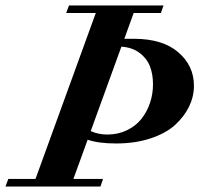

<svg xmlns="http://www.w3.org/2000/svg" viewBox="-68 -683 730 703"><path d="M-47.9 0 -37.6 -27.8H62L282.7 -635.3H174.3L184.6 -663.1H530.8L521 -635.3H421.4L387.2 -541H421.9Q527.3 -541 584.7 -491.7Q642.1 -442.4 642.1 -369.1Q642.1 -329.6 624.3 -292.7Q606.4 -255.9 572.8 -225.3Q539.1 -194.8 483.2 -176.3Q427.2 -157.7 357.4 -157.7Q292.5 -157.7 252.9 -171.4L200.7 -27.8H309.1L299.8 0ZM492.2 -374.5Q492.2 -411.1 481 -440.2Q469.7 -469.2 443.1 -489.3Q416.5 -509.3 376.5 -512.2L264.2 -203.1Q291.5 -190.4 325.2 -190.4Q364.3 -190.4 396.7 -206.1Q429.2 -221.7 449.7 -247.6Q470.2 -273.4 481.2 -306.2Q492.2 -338.9 492.2 -374.5Z"/></svg>

Font: Elstob 14pt
Style: Bold Italic
Weight: 700
Italic angle: -20°
Designer: Peter S. Baker
Version: Version 1.015